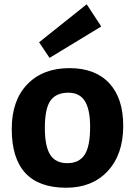

<svg xmlns="http://www.w3.org/2000/svg" viewBox="-20 -869 632 899"><path d="M305 -550Q426 -550 491.5 -479.5Q557 -409 557 -280Q557 -146 484.5 -68Q412 10 290 10Q35 10 35 -265Q35 -399 108 -474.5Q181 -550 305 -550ZM300 -435Q243 -435 216.5 -398Q190 -361 190 -270Q190 -184 215 -144.5Q240 -105 295 -105Q350 -105 376 -144Q402 -183 402 -275Q402 -356 377.5 -395.5Q353 -435 300 -435ZM454 -745 212 -598 163 -671 386 -849Z"/></svg>

Font: BitterBold
Style: Bold
Weight: 700
Designer: Sol Matas
Foundry: Sol Matas
Version: Version 001.001